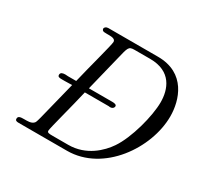

<svg xmlns="http://www.w3.org/2000/svg" viewBox="-146 -858 1066 1033"><g transform="rotate(30 387.0 -341.5)"><path d="M63 -14C63 -2 72 0 85 0H385C610 0 774 -240 774 -438C774 -536 730 -683 556 -683H248C234 -683 225 -675 225 -666C225 -663 227 -660 229 -657C233 -652 244 -652 257 -652H267C288 -652 309 -650 309 -632C309 -614 262 -444 240 -350H189C185 -350 179 -351 173 -351C158 -351 143 -348 143 -333C143 -320 153 -319 169 -319H187C202 -319 217 -320 232 -320C164 -50 168 -54 157 -44C130 -18 63 -48 63 -14ZM244 -44C244 -60 290 -227 311 -320H459C461 -320 464 -319 467 -319C475 -319 484 -321 488 -328C491 -332 491 -335 491 -338C491 -348 476 -350 464 -350H319L372 -565C391 -641 390 -652 428 -652H525C658 -652 691 -557 691 -478C691 -392 650 -236 596 -157C560 -104 486 -31 375 -31H278C253 -31 244 -32 244 -44Z"/></g></svg>

Font: CMU Serif
Style: Italic
Weight: 500
Italic angle: -14.04°
Version: Version 0.7.0